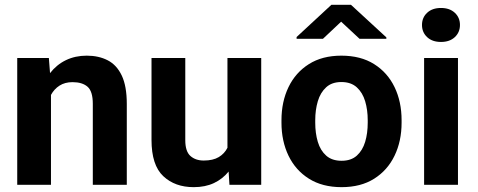

<svg xmlns="http://www.w3.org/2000/svg" viewBox="-20 -770 1990 800"><path d="M282.2 -427.7Q250.5 -427.7 228 -413.3Q205.6 -398.9 192.4 -374.5V0H51.8V-528.3H183.6L188.5 -465.3Q215.8 -500.5 254.6 -519.3Q293.5 -538.1 341.3 -538.1Q391.1 -538.1 428.7 -518.8Q466.3 -499.5 487.3 -455.3Q508.3 -411.1 508.3 -336.9V0H366.7V-337.4Q366.7 -389.6 344.7 -408.7Q322.8 -427.7 282.2 -427.7Z M936 0 932.6 -55.2Q907.7 -24.4 871.6 -7.3Q835.4 9.8 787.1 9.8Q709 9.8 660.2 -36.1Q611.3 -82 611.3 -187V-528.3H752V-186Q752 -139.2 773.4 -120.1Q794.9 -101.1 828.6 -101.1Q867.7 -101.1 891.6 -115.5Q915.5 -129.9 927.7 -154.3V-528.3H1068.4V0Z M1152.8 -258.8V-269Q1152.8 -346.2 1182.1 -407Q1211.4 -467.8 1267.1 -502.9Q1322.8 -538.1 1402.3 -538.1Q1482.9 -538.1 1538.8 -502.9Q1594.7 -467.8 1624 -407Q1653.3 -346.2 1653.3 -269V-258.8Q1653.3 -182.1 1624 -121.3Q1594.7 -60.5 1539.1 -25.4Q1483.4 9.8 1403.3 9.8Q1323.2 9.8 1267.3 -25.4Q1211.4 -60.5 1182.1 -121.3Q1152.8 -182.1 1152.8 -258.8ZM1293.5 -269V-258.8Q1293.5 -214.8 1304.2 -179Q1314.9 -143.1 1339.1 -121.6Q1363.3 -100.1 1403.3 -100.1Q1442.9 -100.1 1466.8 -121.6Q1490.7 -143.1 1501.5 -179Q1512.2 -214.8 1512.2 -258.8V-269Q1512.2 -312 1501.5 -348.1Q1490.7 -384.3 1466.6 -406.2Q1442.4 -428.2 1402.3 -428.2Q1362.8 -428.2 1338.9 -406.2Q1314.9 -384.3 1304.2 -348.1Q1293.5 -312 1293.5 -269ZM1442.4 -750 1589.8 -614.3V-608.4H1478L1401.4 -679.7L1325.7 -608.4H1215.8V-615.7L1360.8 -750Z M1738.3 -666Q1738.3 -696.8 1759.8 -716.8Q1781.2 -736.8 1817.4 -736.8Q1853.5 -736.8 1875 -716.8Q1896.5 -696.8 1896.5 -666Q1896.5 -635.3 1875 -615.2Q1853.5 -595.2 1817.4 -595.2Q1781.2 -595.2 1759.8 -615.2Q1738.3 -635.3 1738.3 -666ZM1888.2 -528.3V0H1747.1V-528.3Z"/></svg>

Font: Vazirmatn UI FD
Style: Bold
Weight: 700
Designer: Saber Rastikerdar
Foundry: Saber Rastikerdar
Version: Version 33.003